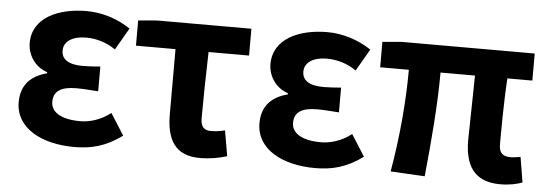

<svg xmlns="http://www.w3.org/2000/svg" viewBox="-43 -693 2352 827"><g transform="rotate(5 1133.0 -280.0)"><path d="M299 14C371 14 434 -1 505 -53L446 -146C401 -111 353 -99 314 -99C233 -99 188 -127 188 -172C188 -218 220 -239 287 -239C317 -239 349 -236 381 -234V-341C355 -339 328 -337 305 -337C243 -337 213 -358 213 -396C213 -436 252 -460 309 -460C354 -460 398 -447 437 -420L492 -515C437 -552 369 -574 302 -574C179 -574 69 -525 69 -416C69 -369 97 -316 155 -297V-292C89 -275 44 -235 44 -158C44 -46 157 14 299 14Z M842 14C887 14 927 6 959 -4L940 -114C916 -108 899 -106 879 -106C852 -106 835 -118 835 -158C835 -236 837 -340 840 -444H1015V-560H608L526 -553V-444H697V-164C697 -55 733 14 842 14Z M1340 14C1412 14 1475 -1 1546 -53L1487 -146C1442 -111 1394 -99 1355 -99C1274 -99 1229 -127 1229 -172C1229 -218 1261 -239 1328 -239C1358 -239 1390 -236 1422 -234V-341C1396 -339 1369 -337 1346 -337C1284 -337 1254 -358 1254 -396C1254 -436 1293 -460 1350 -460C1395 -460 1439 -447 1478 -420L1533 -515C1478 -552 1410 -574 1343 -574C1220 -574 1110 -525 1110 -416C1110 -369 1138 -316 1196 -297V-292C1130 -275 1085 -235 1085 -158C1085 -46 1198 14 1340 14Z M2141 14C2182 14 2215 6 2236 -2L2218 -111C2201 -108 2186 -106 2176 -106C2143 -106 2125 -118 2125 -158C2125 -191 2125 -337 2132 -443H2240V-560H1665L1582 -553V-443H1706C1706 -312 1693 -153 1666 0L1814 8C1829 -141 1843 -303 1843 -443H1992C1991 -342 1987 -204 1987 -164C1987 -55 2027 14 2141 14Z"/></g></svg>

Font: Source Han Sans CN
Style: Bold
Weight: 700
Designer: Ryoko NISHIZUKA 西塚涼子 (kana, bopomofo & ideographs); Paul D. Hunt (Latin, Greek & Cyrillic); Sandoll Communications 산돌커뮤니
Foundry: Adobe
Version: Version 2.001;hotconv 1.0.107;makeotfexe 2.5.65593